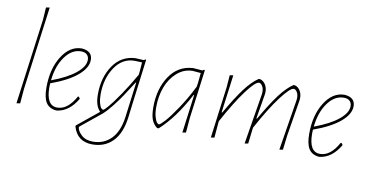

<svg xmlns="http://www.w3.org/2000/svg" viewBox="-83 -930 2604 1355"><g transform="rotate(10 1219.5 -252.5)"><path d="M174 -702 95 -106 86 0 60 4 142 -608 148 -698Z M495 -105Q437 -6 350 5H341Q292 -1 270.5 -36.5Q249 -72 249 -143Q249 -276 305 -365.5Q361 -455 444 -457H449Q524 -451 524 -388Q524 -331 459 -276Q394 -221 270 -176Q269 -167 269 -148Q269 -16 348 -16Q423 -16 479 -118H486ZM446 -436Q380 -436 331.5 -369Q283 -302 272 -198Q383 -239 443 -288Q503 -337 503 -385Q503 -408 488.5 -422Q474 -436 446 -436Z M833 -455 892 -452 903 -459 908 -456 867 -133 855 -35Q840 81 783 139Q726 197 638 197Q528 197 498 92L500 85L650 -37V-42Q615 -77 615 -158Q615 -280 672.5 -364.5Q730 -449 829 -455ZM634 -162Q634 -125 641 -99.5Q648 -74 656 -65.5Q664 -57 670 -57Q677 -57 705 -89.5Q733 -122 780.5 -191.5Q828 -261 875 -344L878 -370L883 -434L830 -436Q742 -436 688 -355Q634 -274 634 -162ZM638 177Q716 177 768 124Q820 71 834 -31L867 -286H863Q820 -219 797 -184Q774 -149 739 -104Q704 -59 673 -31L529 86Q523 91 523 96Q526 122 556 149.5Q586 177 638 177Z M1243 -457H1247L1312 -452L1324 -459L1329 -456L1283 -106L1274 0L1249 4L1285 -271H1281Q1188 -94 1079 4H1068Q1041 -16 1028.5 -48Q1016 -80 1016 -137Q1016 -268 1076.5 -359Q1137 -450 1243 -457ZM1036 -141Q1036 -100 1044 -72Q1052 -44 1060.5 -34Q1069 -24 1076 -24Q1084 -24 1115.5 -58Q1147 -92 1198 -168Q1249 -244 1293 -333L1297 -362L1304 -432L1245 -437Q1182 -436 1133.5 -393Q1085 -350 1060.5 -284Q1036 -218 1036 -141Z M1533 -456 1497 -184H1502Q1566 -296 1616 -363Q1666 -430 1714 -462H1725Q1749 -455 1763.5 -431.5Q1778 -408 1777 -377L1776 -364L1746 -184H1751Q1815 -296 1865 -363Q1915 -430 1963 -462H1974Q1998 -455 2012 -431.5Q2026 -408 2025 -377L2024 -364L1981 -101L1969 0L1944 4L2003 -361L2004 -376Q2005 -401 1994 -418.5Q1983 -436 1970 -436Q1944 -436 1879 -350Q1814 -264 1734 -116L1732 -101L1720 0L1695 4L1755 -361L1756 -376Q1756 -401 1745 -418.5Q1734 -436 1721 -436Q1695 -436 1631.5 -351Q1568 -266 1489 -120L1487 -106L1478 0L1453 4L1501 -362L1508 -452Z M2378 -105Q2320 -6 2233 5H2224Q2175 -1 2153.5 -36.5Q2132 -72 2132 -143Q2132 -276 2188 -365.5Q2244 -455 2327 -457H2332Q2407 -451 2407 -388Q2407 -331 2342 -276Q2277 -221 2153 -176Q2152 -167 2152 -148Q2152 -16 2231 -16Q2306 -16 2362 -118H2369ZM2329 -436Q2263 -436 2214.5 -369Q2166 -302 2155 -198Q2266 -239 2326 -288Q2386 -337 2386 -385Q2386 -408 2371.5 -422Q2357 -436 2329 -436Z"/></g></svg>

Font: Alegreya Sans Thin
Style: Italic
Weight: 100
Italic angle: -7°
Designer: Juan Pablo del Peral
Foundry: Huerta Tipografica
Version: Version 2.007